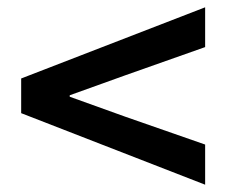

<svg xmlns="http://www.w3.org/2000/svg" viewBox="-20 -638 620 526"><path d="M542 -132 38 -328V-423L542 -618V-509L324 -432L171 -377V-373L324 -318L542 -242Z"/></svg>

Font: Noto Sans HK SemiBold
Style: Regular
Weight: 600
Version: Version 2.004-H2;hotconv 1.0.118;makeotfexe 2.5.65603